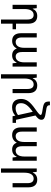

<svg xmlns="http://www.w3.org/2000/svg" viewBox="1416 -2216 1036 3908"><g transform="rotate(90 1934.0 -262.0)"><path d="M377 236H462V0H576V-70H462V-320C462 -445 403 -502 305 -502C229 -502 183 -464 161 -411H156L146 -492H78V0H164V-241C164 -365 208 -429 284 -429C342 -429 377 -391 377 -303Z M812 9C885 9 939 -29 964 -83H969C989 -26 1036 9 1107 9C1188 9 1231 -35 1253 -83H1258L1269 0H1335V-492H1249V-239C1249 -126 1204 -63 1130 -63C1077 -63 1039 -101 1039 -193V-492H953V-236C953 -121 907 -63 834 -63C780 -63 742 -103 742 -189V-492H656V-170C656 -49 715 9 812 9Z M1492 236H1578V-241C1578 -365 1624 -429 1698 -429C1756 -429 1791 -391 1791 -304V0H1876V-320C1876 -445 1817 -502 1719 -502C1646 -502 1597 -464 1575 -411H1570L1560 -492H1492Z M2346 0H2481V-70H2418L2331 -466C2405 -523 2418 -551 2418 -588C2418 -637 2383 -661 2256 -678C2140 -693 2122 -706 2122 -760H2046C2046 -655 2066 -633 2205 -612C2302 -598 2320 -588 2320 -571C2320 -556 2302 -533 2195 -458C2045 -352 1994 -277 1994 -173C1994 -51 2060 10 2165 10C2239 10 2295 -18 2331 -55H2334L2346 0ZM2080 -173C2080 -253 2128 -320 2247 -404C2250 -406 2253 -408 2256 -410L2322 -111C2283 -79 2232 -62 2188 -62C2117 -62 2080 -98 2080 -173Z M2729 9C2802 9 2856 -29 2881 -83H2886C2906 -26 2953 9 3024 9C3105 9 3148 -35 3170 -83H3175L3186 0H3252V-492H3166V-239C3166 -126 3121 -63 3047 -63C2994 -63 2956 -101 2956 -193V-492H2870V-236C2870 -121 2824 -63 2751 -63C2697 -63 2659 -103 2659 -189V-492H2573V-170C2573 -49 2632 9 2729 9Z M3409 236H3495V-241C3495 -365 3541 -429 3615 -429C3673 -429 3708 -391 3708 -304V0H3793V-320C3793 -445 3734 -502 3636 -502C3563 -502 3514 -464 3492 -411H3487L3477 -492H3409Z"/></g></svg>

Font: Noto Sans Armenian SemiCondensed
Style: Regular
Weight: 400
Width: 4
Designer: Monotype Design Team
Foundry: Monotype Imaging Inc.
Version: Version 2.008